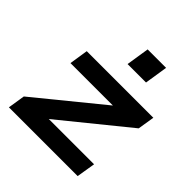

<svg xmlns="http://www.w3.org/2000/svg" viewBox="-195 -863 1001 1001"><g transform="rotate(45 305.0 -362.5)"><path d="M26 0 41 -95 448 -427 438 -390H90L106 -494H597L582 -401L172 -68L182 -104H550L533 0ZM304 -597 324 -725H460L440 -597Z"/></g></svg>

Font: Nunito Sans 10pt Expanded
Style: Bold Italic
Weight: 700
Width: 7
Italic angle: -9°
Designer: Vernon Adams
Foundry: Vernon Adams
Version: Version 3.101;gftools[0.9.27]